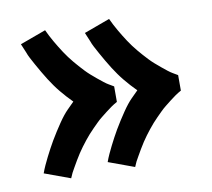

<svg xmlns="http://www.w3.org/2000/svg" viewBox="-63 -669 727 659"><g transform="rotate(-10 300.0 -340.0)"><path d="M134 -82 44 -115Q49 -129 55 -142Q61 -155 67.5 -168Q74 -181 81 -194Q88 -207 95.5 -220Q103 -233 113 -248.5Q123 -264 131.5 -276.5Q140 -289 148 -299Q156 -309 163 -316L187 -340Q176 -351 166.5 -361.5Q157 -372 147.5 -383.5Q138 -395 129.5 -407Q121 -419 113 -431.5Q105 -444 96 -459.5Q87 -475 79.5 -488.5Q72 -502 66 -513.5Q60 -525 57 -534L44 -565L134 -598Q139 -587 144.5 -576.5Q150 -566 156 -555.5Q162 -545 168.5 -534.5Q175 -524 181.5 -514Q188 -504 195.5 -494Q203 -484 210.5 -475Q218 -466 226 -457Q234 -448 242.5 -439Q251 -430 260 -422Q269 -414 280.5 -404.5Q292 -395 301 -388Q310 -381 317 -377L334 -367V-313Q323 -307 313 -300Q303 -293 293.5 -285.5Q284 -278 274.5 -270.5Q265 -263 256.5 -254.5Q248 -246 239.5 -237.5Q231 -229 223 -220Q215 -211 207.5 -201.5Q200 -192 192.5 -182Q185 -172 178.5 -162Q172 -152 164.5 -139.5Q157 -127 151.5 -117Q146 -107 142 -100ZM357 -82 267 -115Q272 -129 278 -142Q284 -155 290.5 -168Q297 -181 304 -194Q311 -207 318.5 -220Q326 -233 336 -248.5Q346 -264 354.5 -276.5Q363 -289 371 -299Q379 -309 386 -316L410 -340Q399 -351 389.5 -361.5Q380 -372 370.5 -383.5Q361 -395 352.5 -407Q344 -419 336 -431.5Q328 -444 319 -459.5Q310 -475 302.5 -488.5Q295 -502 289 -513.5Q283 -525 280 -534L267 -565L357 -598Q362 -587 367.5 -576.5Q373 -566 379 -555.5Q385 -545 391.5 -534.5Q398 -524 404.5 -514Q411 -504 418.5 -494Q426 -484 433.5 -475Q441 -466 449 -457Q457 -448 465.5 -439Q474 -430 483 -422Q492 -414 503.5 -404.5Q515 -395 524 -388Q533 -381 540 -377L557 -367V-313Q546 -307 536 -300Q526 -293 516.5 -285.5Q507 -278 497.5 -270.5Q488 -263 479.5 -254.5Q471 -246 462.5 -237.5Q454 -229 446 -220Q438 -211 430.5 -201.5Q423 -192 415.5 -182Q408 -172 401.5 -162Q395 -152 387.5 -139.5Q380 -127 374.5 -117Q369 -107 365 -100Z"/></g></svg>

Font: Iosevka Aile Heavy
Style: Regular
Weight: 900
Designer: Belleve Invis
Foundry: Belleve Invis
Version: Version 31.1.0; ttfautohint (v1.8.4)